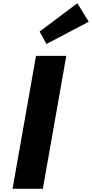

<svg xmlns="http://www.w3.org/2000/svg" viewBox="-20 -1172 571 1192"><path d="M391.5 -825H203.5L58 0H246ZM226.1 -976 268.5 -899 530.9 -1037 460.1 -1152Z"/></svg>

Font: Hussar Wysoki
Style: Obl
Weight: 700
Foundry: Cannot Into Space Fonts
Version: Version 0.92